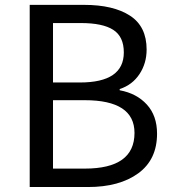

<svg xmlns="http://www.w3.org/2000/svg" viewBox="-20 -753 696 773"><path d="M99.6 0V-733.4H318.4Q436.5 -733.4 503.4 -689.9Q570.3 -646.5 570.3 -553.7Q570.3 -498 541.5 -454.6Q512.7 -411.1 461.9 -394.5V-389.6Q530.3 -377 571.3 -332Q612.3 -287.1 612.3 -214.8Q612.3 -110.4 536.6 -55.2Q460.9 0 334 0ZM193.4 -420.9H301.8Q478.5 -420.9 478.5 -542Q478.5 -605.5 436 -632.8Q393.6 -660.2 305.7 -660.2H193.4ZM193.4 -74.2H321.3Q521.5 -74.2 521.5 -217.8Q521.5 -349.6 321.3 -349.6H193.4Z"/></svg>

Font: irohakakuC Regular
Style: Regular
Weight: 400
Designer: [Source Han Sans]
Ryoko NISHIZUKA Ë•øÂ°öÊ∂ºÂ≠ê (kana & ideographs); Paul D. Hunt (Latin, Greek & Cyrillic); Wenlong ZHAN
Version: Version 1.001.20160904